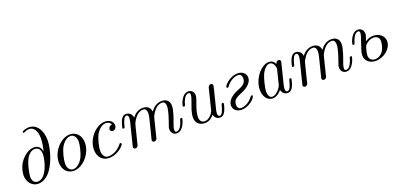

<svg xmlns="http://www.w3.org/2000/svg" viewBox="3 -1567 5010 2440"><g transform="rotate(-20 2508.0 -347.0)"><path d="M90 -150C90 -78 135 11 235 11C255 11 308 8 369 -49C467 -140 531 -352 531 -471C531 -609 463 -705 360 -705C332 -705 269 -692 269 -672C269 -669 271 -661 278 -661C291 -661 316 -683 357 -683C418 -683 459 -622 459 -521C459 -457 443 -389 433 -351C428 -379 414 -443 337 -443C229 -443 152 -340 128 -295C106 -253 90 -193 90 -150ZM163 -107C163 -143 192 -300 239 -361C257 -384 288 -420 338 -420C399 -420 414 -367 414 -320C413 -241 355 -17 236 -17C181 -17 163 -63 163 -107Z M567 -154C567 -51 630 11 713 11C837 11 966 -131 966 -278C966 -373 907 -442 820 -442C696 -442 567 -300 567 -154ZM637 -114C637 -164 663 -275 695 -329C732 -390 780 -420 819 -420C868 -420 896 -376 896 -317C896 -274 874 -171 842 -111C813 -56 762 -11 713 -11C674 -11 637 -42 637 -114Z M1042 -154C1042 -55 1101 11 1189 11C1317 11 1400 -89 1400 -104C1400 -109 1392 -120 1384 -120C1380 -120 1379 -119 1371 -109C1297 -15 1208 -11 1191 -11C1137 -11 1112 -56 1112 -114C1112 -167 1139 -272 1165 -320C1201 -385 1251 -420 1296 -420C1307 -420 1352 -418 1367 -377C1317 -371 1317 -330 1317 -328C1317 -312 1328 -296 1351 -296C1378 -296 1402 -318 1402 -356C1402 -405 1359 -442 1295 -442C1171 -442 1042 -300 1042 -154Z M1475 -288C1475 -278 1485 -278 1490 -278C1503 -278 1504 -279 1509 -301C1527 -371 1546 -420 1577 -420C1603 -420 1603 -391 1603 -380C1603 -364 1600 -345 1596 -329L1521 -29C1519 -23 1518 -18 1518 -15C1518 -4 1526 11 1546 11C1558 11 1575 4 1582 -15L1622 -175C1627 -197 1633 -218 1638 -240C1651 -289 1651 -291 1663 -312C1692 -362 1735 -420 1804 -420C1850 -420 1850 -369 1850 -354C1850 -327 1843 -298 1841 -289L1776 -29C1774 -23 1773 -18 1773 -15C1773 -4 1781 11 1801 11C1813 11 1830 4 1837 -15L1877 -175C1882 -197 1888 -218 1893 -240C1906 -289 1906 -291 1918 -312C1947 -362 1990 -420 2059 -420C2105 -420 2105 -369 2105 -354C2105 -292 2061 -173 2047 -133C2034 -99 2031 -90 2031 -69C2031 -25 2059 11 2107 11C2200 11 2234 -138 2234 -143C2234 -153 2226 -153 2219 -153C2206 -153 2206 -151 2202 -136C2194 -109 2167 -11 2109 -11C2088 -11 2087 -26 2087 -40C2087 -65 2097 -91 2105 -115C2125 -168 2166 -280 2166 -338C2166 -422 2108 -442 2061 -442C1991 -442 1941 -398 1911 -354C1903 -423 1851 -442 1806 -442C1746 -442 1697 -409 1663 -363C1656 -412 1622 -442 1579 -442C1543 -442 1523 -419 1507 -389C1488 -349 1475 -290 1475 -288Z M2292 -290C2292 -280 2303 -277 2308 -277C2314 -277 2321 -281 2325 -296C2334 -329 2361 -418 2416 -418C2434 -418 2439 -404 2439 -391C2439 -334 2364 -203 2364 -109C2364 -13 2435 11 2488 11C2548 11 2587 -26 2610 -56C2626 -3 2661 11 2692 11C2730 11 2750 -18 2762 -40C2780 -75 2795 -134 2795 -140C2795 -146 2788 -154 2780 -154C2773 -154 2766 -148 2761 -130C2754 -102 2733 -12 2694 -12C2684 -12 2668 -18 2668 -52C2668 -78 2679 -118 2687 -148C2736 -342 2749 -390 2749 -407C2749 -416 2739 -430 2722 -430C2688 -430 2681 -389 2680 -383L2617 -130C2615 -121 2613 -112 2609 -103C2598 -77 2554 -12 2492 -12C2445 -12 2426 -47 2426 -93C2426 -190 2495 -308 2495 -362C2495 -407 2465 -441 2420 -441C2327 -441 2292 -298 2292 -290Z M2871 -84C2871 -27 2919 11 2982 11C3085 11 3173 -76 3173 -107C3173 -114 3169 -118 3160 -118C3152 -118 3147 -109 3137 -97C3081 -27 3015 -12 2985 -12C2944 -12 2934 -46 2934 -73C2934 -146 2989 -164 3061 -195C3088 -207 3199 -256 3199 -347C3199 -403 3151 -442 3088 -442C2992 -442 2914 -367 2898 -335C2892 -323 2901 -312 2910 -312C2919 -312 2926 -325 2933 -334C2989 -403 3055 -419 3085 -419C3126 -419 3136 -385 3136 -358C3136 -279 3067 -260 3008 -235C2921 -197 2871 -145 2871 -84Z M3283 -144C3283 -59 3329 11 3404 11C3440 11 3484 -10 3524 -59C3535 -10 3572 11 3607 11C3644 11 3665 -14 3680 -45C3698 -83 3710 -141 3710 -143C3710 -153 3702 -153 3695 -153C3683 -153 3682 -152 3676 -130C3662 -74 3643 -11 3609 -11C3583 -11 3583 -38 3583 -52C3583 -59 3583 -75 3590 -103L3658 -375C3662 -389 3662 -391 3662 -396C3662 -417 3645 -422 3635 -422C3603 -422 3596 -388 3595 -383C3576 -426 3544 -442 3512 -442C3401 -442 3283 -290 3283 -144ZM3351 -100C3351 -150 3382 -267 3400 -309C3425 -370 3471 -420 3512 -420C3556 -420 3581 -368 3581 -326C3581 -324 3580 -319 3578 -313L3531 -124C3523 -92 3461 -11 3406 -11C3359 -11 3351 -70 3351 -100Z M3769 -288C3769 -278 3779 -278 3784 -278C3797 -278 3798 -279 3803 -301C3821 -371 3840 -420 3871 -420C3897 -420 3897 -391 3897 -380C3897 -364 3894 -345 3890 -329L3815 -29C3813 -23 3812 -18 3812 -15C3812 -4 3820 11 3840 11C3852 11 3869 4 3876 -15L3916 -175C3921 -197 3927 -218 3932 -240C3945 -289 3945 -291 3957 -312C3986 -362 4029 -420 4098 -420C4144 -420 4144 -369 4144 -354C4144 -327 4137 -298 4135 -289L4070 -29C4068 -23 4067 -18 4067 -15C4067 -4 4075 11 4095 11C4107 11 4124 4 4131 -15L4171 -175C4176 -197 4182 -218 4187 -240C4200 -289 4200 -291 4212 -312C4241 -362 4284 -420 4353 -420C4399 -420 4399 -369 4399 -354C4399 -292 4355 -173 4341 -133C4328 -99 4325 -90 4325 -69C4325 -25 4353 11 4401 11C4494 11 4528 -138 4528 -143C4528 -153 4520 -153 4513 -153C4500 -153 4500 -151 4496 -136C4488 -109 4461 -11 4403 -11C4382 -11 4381 -26 4381 -40C4381 -65 4391 -91 4399 -115C4419 -168 4460 -280 4460 -338C4460 -422 4402 -442 4355 -442C4285 -442 4235 -398 4205 -354C4197 -423 4145 -442 4100 -442C4040 -442 3991 -409 3957 -363C3950 -412 3916 -442 3873 -442C3837 -442 3817 -419 3801 -389C3782 -349 3769 -290 3769 -288Z M4586 -290C4586 -285 4593 -276 4601 -276C4607 -276 4614 -281 4620 -300C4651 -406 4692 -419 4710 -419C4724 -419 4732 -411 4732 -390C4732 -341 4656 -182 4656 -113C4656 -39 4716 11 4796 11C4906 11 5016 -76 5016 -176C5016 -251 4951 -301 4871 -301C4827 -301 4795 -287 4762 -266C4781 -322 4789 -333 4789 -361C4789 -409 4756 -441 4713 -441C4622 -441 4586 -299 4586 -290ZM4717 -92C4717 -131 4742 -207 4746 -214C4760 -237 4813 -278 4867 -278C4897 -278 4943 -263 4943 -204C4943 -184 4934 -116 4904 -72C4881 -38 4839 -12 4797 -12C4749 -12 4717 -42 4717 -92Z"/></g></svg>

Font: CMU Serif
Style: Italic
Weight: 500
Italic angle: -14.04°
Version: Version 0.7.0